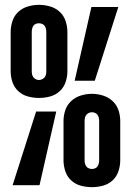

<svg xmlns="http://www.w3.org/2000/svg" viewBox="-20 -764 540 792"><path d="M141 -360Q118 -360 95.5 -366Q73 -372 56 -387.5Q39 -403 31.5 -425Q24 -447 24 -470V-632Q24 -655 31.5 -677.5Q39 -700 56 -715.5Q73 -731 95.5 -737.5Q118 -744 141 -744Q164 -744 186.5 -737.5Q209 -731 226 -715.5Q243 -700 250.5 -677.5Q258 -655 258 -632V-470Q258 -447 250.5 -425Q243 -403 226 -387.5Q209 -372 186.5 -366Q164 -360 141 -360ZM288 -431 357 -735H468L371 -431ZM141 -434Q147 -434 153.5 -437Q160 -440 164 -445Q168 -450 169.5 -456.5Q171 -463 171 -470V-632Q171 -639 169.5 -645.5Q168 -652 164 -657.5Q160 -663 153.5 -665.5Q147 -668 140 -668Q134 -668 127.5 -665.5Q121 -663 117.5 -657.5Q114 -652 112.5 -645.5Q111 -639 111 -632V-470Q111 -463 112.5 -456.5Q114 -450 118 -445Q122 -440 128 -437Q134 -434 141 -434ZM359 8Q336 8 313.5 2Q291 -4 274 -19.5Q257 -35 249.5 -57.5Q242 -80 242 -103V-265Q242 -288 249.5 -310Q257 -332 274 -347.5Q291 -363 313.5 -370Q336 -377 359 -377Q382 -377 404.5 -370Q427 -363 444 -347.5Q461 -332 468.5 -310Q476 -288 476 -265V-103Q476 -80 468.5 -57.5Q461 -35 444 -19.5Q427 -4 404.5 2Q382 8 359 8ZM32 0 129 -304H212L143 0ZM359 -67Q366 -67 372 -69.5Q378 -72 382 -77.5Q386 -83 387.5 -89.5Q389 -96 389 -103V-265Q389 -272 387.5 -278.5Q386 -285 382 -290.5Q378 -296 371.5 -298.5Q365 -301 359 -301Q352 -301 346 -298Q340 -295 336 -290Q332 -285 330.5 -278.5Q329 -272 329 -265V-103Q329 -96 330.5 -89.5Q332 -83 336 -77.5Q340 -72 346.5 -69.5Q353 -67 359 -67Z"/></svg>

Font: Iosevka Gothic
Style: Bold
Weight: 700
Monospace: yes
Designer: Belleve Invis
Foundry: Belleve Invis
Version: Version 15.5.1; ttfautohint (v1.8.4)